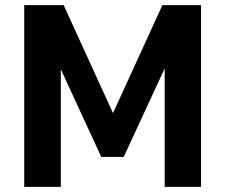

<svg xmlns="http://www.w3.org/2000/svg" viewBox="-20 -725 874 745"><path d="M74 0V-705H227L430 -261H407L610 -705H760V0H619V-479H628L460 -116H373L205 -480H216V0Z"/></svg>

Font: Nunito Sans 10pt SemiCondensed ExtraBold
Style: Regular
Weight: 800
Width: 4
Designer: Vernon Adams
Foundry: Vernon Adams
Version: Version 3.101;gftools[0.9.27]